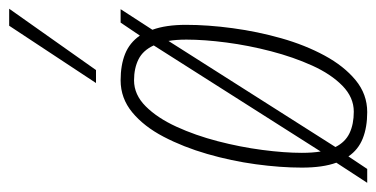

<svg xmlns="http://www.w3.org/2000/svg" viewBox="-234 -604 840 429"><g transform="rotate(-90 186.5 -390.0)"><path d="M150 10Q116 10 91 0Q66 -10 51 -32L23 10H-8L37 -59Q26 -89 26 -136Q26 -184 33.5 -239Q41 -294 56.5 -347.5Q72 -401 95 -445Q118 -489 149.5 -515Q181 -541 221 -541Q255 -541 280 -531Q305 -521 321 -498L350 -541H380L334 -470Q345 -440 345 -395Q345 -346 337.5 -290.5Q330 -235 315 -182Q300 -129 276.5 -85.5Q253 -42 221.5 -16Q190 10 150 10ZM59 -136Q59 -112 62 -94L299 -467Q288 -491 268 -501Q248 -511 221 -511Q189 -511 163 -485Q137 -459 117.5 -416.5Q98 -374 85 -324Q72 -274 65.5 -224.5Q59 -175 59 -136ZM151 -20Q183 -20 209 -45.5Q235 -71 254 -113Q273 -155 286 -205Q299 -255 305.5 -304.5Q312 -354 312 -394Q312 -417 309 -434L72 -61Q83 -39 103 -29.5Q123 -20 151 -20ZM215 -596 343 -790H381L244 -596Z"/></g></svg>

Font: Georama SemiCondensed ExtraLight
Style: Italic
Weight: 200
Width: 4
Italic angle: -9°
Designer: Jean-Baptiste Levee
Foundry: Production Type
Version: Version 1.000